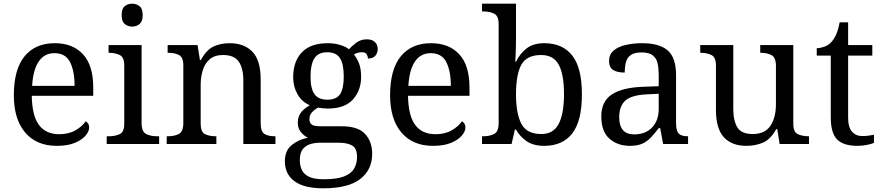

<svg xmlns="http://www.w3.org/2000/svg" viewBox="-20 -780 4777 1040"><path d="M287 10Q178 10 116.5 -62Q55 -134 55 -264Q55 -404 113 -475Q171 -546 277 -546Q374 -546 429.5 -486Q485 -426 485 -307V-261H152Q154 -152 191.5 -102.5Q229 -53 301 -53Q353 -53 389.5 -74.5Q426 -96 444 -123Q451 -120 457 -111Q463 -102 463 -89Q463 -69 444 -46Q425 -23 386 -6.5Q347 10 287 10ZM384 -315Q384 -395 359.5 -443.5Q335 -492 275 -492Q220 -492 189.5 -446.5Q159 -401 154 -315Z M696 -636Q672 -636 655.5 -650Q639 -664 639 -698Q639 -733 655.5 -746.5Q672 -760 696 -760Q719 -760 736 -746.5Q753 -733 753 -698Q753 -664 736 -650Q719 -636 696 -636ZM558 0V-42H571Q604 -42 628.5 -53.5Q653 -65 653 -109V-426Q653 -470 628.5 -482Q604 -494 571 -494H568V-536H747V-114Q747 -67 771 -54.5Q795 -42 829 -42H842V0Z M883 0V-42H891Q925 -42 949 -54.5Q973 -67 973 -114V-426Q973 -470 949.5 -482Q926 -494 893 -494H888V-536H1050L1063 -455H1068Q1099 -511 1137.5 -528.5Q1176 -546 1224 -546Q1303 -546 1347.5 -499.5Q1392 -453 1392 -350V-114Q1392 -67 1412.5 -54.5Q1433 -42 1467 -42H1472V0H1298V-345Q1298 -410 1273.5 -446Q1249 -482 1188 -482Q1143 -482 1116.5 -459.5Q1090 -437 1078.5 -400Q1067 -363 1067 -320V-109Q1067 -65 1090.5 -53.5Q1114 -42 1147 -42H1152V0Z M1731 240Q1627 240 1575 201.5Q1523 163 1523 94Q1523 35 1561 5Q1599 -25 1648 -34Q1628 -43 1610.5 -63.5Q1593 -84 1593 -116Q1593 -146 1608.5 -168Q1624 -190 1658 -210Q1615 -228 1591.5 -269.5Q1568 -311 1568 -361Q1568 -447 1615 -496.5Q1662 -546 1756 -546Q1792 -546 1824 -536Q1856 -526 1870 -513Q1884 -529 1909 -548Q1934 -567 1967 -567Q1997 -567 2011.5 -551.5Q2026 -536 2026 -515Q2026 -494 2013.5 -478.5Q2001 -463 1973 -463Q1973 -474 1966.5 -485.5Q1960 -497 1940 -497Q1917 -497 1897 -485Q1914 -464 1925 -435.5Q1936 -407 1936 -364Q1936 -290 1891.5 -241Q1847 -192 1756 -192Q1744 -192 1728.5 -193.5Q1713 -195 1703 -197Q1684 -187 1670 -172Q1656 -157 1656 -134Q1656 -116 1667.5 -106Q1679 -96 1718 -96H1831Q1920 -96 1958 -54Q1996 -12 1996 53Q1996 139 1931.5 189.5Q1867 240 1731 240ZM1753 -240Q1802 -240 1822 -270Q1842 -300 1842 -365Q1842 -433 1821.5 -465Q1801 -497 1752 -497Q1704 -497 1683 -464Q1662 -431 1662 -364Q1662 -300 1683.5 -270Q1705 -240 1753 -240ZM1733 191Q1805 191 1844 175.5Q1883 160 1898.5 132.5Q1914 105 1914 70Q1914 24 1888 8.5Q1862 -7 1812 -7H1714Q1686 -7 1661 0.5Q1636 8 1620 28Q1604 48 1604 88Q1604 117 1615 140.5Q1626 164 1654 177.5Q1682 191 1733 191Z M2325 10Q2216 10 2154.5 -62Q2093 -134 2093 -264Q2093 -404 2151 -475Q2209 -546 2315 -546Q2412 -546 2467.5 -486Q2523 -426 2523 -307V-261H2190Q2192 -152 2229.5 -102.5Q2267 -53 2339 -53Q2391 -53 2427.5 -74.5Q2464 -96 2482 -123Q2489 -120 2495 -111Q2501 -102 2501 -89Q2501 -69 2482 -46Q2463 -23 2424 -6.5Q2385 10 2325 10ZM2422 -315Q2422 -395 2397.5 -443.5Q2373 -492 2313 -492Q2258 -492 2227.5 -446.5Q2197 -401 2192 -315Z M2928 10Q2870 10 2833.5 -14.5Q2797 -39 2775 -78H2769L2751 0H2591V-42H2599Q2633 -42 2657 -54.5Q2681 -67 2681 -114V-650Q2681 -694 2656.5 -706Q2632 -718 2599 -718H2591V-760H2775V-576Q2775 -559 2774.5 -532.5Q2774 -506 2773 -481.5Q2772 -457 2771 -446H2775Q2798 -492 2834 -519Q2870 -546 2928 -546Q3027 -546 3079.5 -479.5Q3132 -413 3132 -269Q3132 -124 3079.5 -57Q3027 10 2928 10ZM2912 -54Q2978 -54 3006.5 -109.5Q3035 -165 3035 -270Q3035 -377 3006.5 -429.5Q2978 -482 2911 -482Q2833 -482 2804 -429.5Q2775 -377 2775 -269Q2775 -165 2804 -109.5Q2833 -54 2912 -54Z M3392 10Q3325 10 3281 -29Q3237 -68 3237 -150Q3237 -230 3293.5 -268Q3350 -306 3465 -310L3548 -313V-373Q3548 -409 3542 -436.5Q3536 -464 3516 -480Q3496 -496 3455 -496Q3417 -496 3397 -482Q3377 -468 3370.5 -443.5Q3364 -419 3364 -387Q3322 -387 3300.5 -401.5Q3279 -416 3279 -450Q3279 -485 3303.5 -506Q3328 -527 3369 -536.5Q3410 -546 3459 -546Q3551 -546 3596.5 -507Q3642 -468 3642 -373V-114Q3642 -72 3656 -57Q3670 -42 3704 -42H3707V0H3572L3556 -86H3548Q3527 -58 3507 -36.5Q3487 -15 3460.5 -2.5Q3434 10 3392 10ZM3415 -52Q3476 -52 3512 -89.5Q3548 -127 3548 -191V-272L3484 -269Q3399 -265 3366.5 -234.5Q3334 -204 3334 -145Q3334 -52 3415 -52Z M4023 10Q3944 10 3901 -36.5Q3858 -83 3858 -186V-426Q3858 -470 3833.5 -482Q3809 -494 3776 -494H3773V-536H3952V-191Q3952 -126 3974 -90Q3996 -54 4057 -54Q4123 -54 4153 -98.5Q4183 -143 4183 -216V-422Q4183 -469 4159 -481.5Q4135 -494 4101 -494H4098V-536H4277V-109Q4277 -65 4301.5 -53.5Q4326 -42 4359 -42H4362V0H4203L4190 -81H4185Q4154 -25 4113 -7.5Q4072 10 4023 10Z M4625 10Q4549 10 4514.5 -24.5Q4480 -59 4480 -145V-479H4404V-519Q4422 -519 4444 -526.5Q4466 -534 4482 -551Q4499 -569 4510 -595Q4521 -621 4528 -659H4574V-536H4705V-479H4574V-142Q4574 -91 4595 -67Q4616 -43 4650 -43Q4668 -43 4683 -45Q4698 -47 4714 -50V-6Q4701 0 4675 5Q4649 10 4625 10Z"/></svg>

Font: Noto Serif Yezidi
Style: Regular
Weight: 400
Designer: Dalton Maag Ltd
Foundry: Dalton Maag Ltd
Version: Version 1.001; ttfautohint (v1.8.4.7-5d5b)